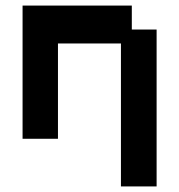

<svg xmlns="http://www.w3.org/2000/svg" viewBox="-20 -487 643 689"><path d="M414 182V-331H188V11H61V-467H453V-381H542V182Z"/></svg>

Font: Pixelify Sans
Style: Bold
Weight: 700
Designer: Stefie Justprince
Foundry: Typecalism Foundryline
Version: Version 1.000